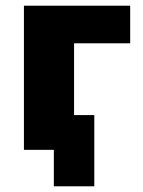

<svg xmlns="http://www.w3.org/2000/svg" viewBox="-20 -526 502 674"><path d="M169 128V0H83V-122H311V128ZM64 0V-506H437V-374H240V0Z"/></svg>

Font: Nunito Sans 7pt Condensed Black
Style: Regular
Weight: 900
Width: 3
Designer: Vernon Adams
Foundry: Vernon Adams
Version: Version 3.101;gftools[0.9.27]